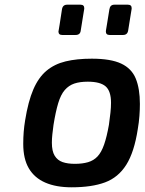

<svg xmlns="http://www.w3.org/2000/svg" viewBox="-20 -792 616 818"><path d="M285 6Q219 6 173 -14Q127 -34 103 -74.5Q79 -115 79 -179Q79 -206 81 -230.5Q83 -255 87 -279Q100 -360 122 -411Q144 -462 178 -490.5Q212 -519 259.5 -530.5Q307 -542 371 -542Q452 -542 496.5 -521Q541 -500 558.5 -457Q576 -414 576 -349Q576 -325 574 -298Q572 -271 567 -242Q552 -144 518 -90Q484 -36 427.5 -15Q371 6 285 6ZM299 -94Q331 -94 355 -101Q379 -108 395.5 -125.5Q412 -143 423.5 -176Q435 -209 444 -260Q448 -289 450.5 -311.5Q453 -334 453 -354Q453 -404 430 -424Q407 -444 354 -444Q320 -444 296.5 -436Q273 -428 256 -408.5Q239 -389 228 -352.5Q217 -316 208 -260Q205 -238 203 -219.5Q201 -201 201 -184Q201 -148 213 -128.5Q225 -109 246.5 -101.5Q268 -94 299 -94ZM447 -643Q431 -643 431 -658Q431 -659 431.5 -663Q432 -667 435.5 -687Q439 -707 446 -752Q449 -772 467 -772H525Q541 -772 541 -757Q541 -757 540.5 -752Q540 -747 536.5 -727.5Q533 -708 526 -662Q523 -643 504 -643ZM245 -643Q229 -643 229 -658Q229 -659 230 -663Q231 -667 234 -687Q237 -707 244 -752Q247 -772 266 -772H323Q339 -772 339 -757Q339 -757 338.5 -752Q338 -747 334.5 -727.5Q331 -708 324 -662Q322 -643 302 -643Z"/></svg>

Font: Exo Thin SemiBold
Style: Italic
Weight: 600
Italic angle: -9°
Version: Version 2.000